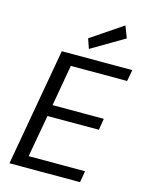

<svg xmlns="http://www.w3.org/2000/svg" viewBox="-136 -1021 847 1104"><g transform="rotate(15 287.5 -469.0)"><path d="M31 0 155 -700H575L562 -632H227L184 -387H489L478 -319H172L127 -68H463L451 0ZM302 -753 282 -811 470 -938 497 -868Z"/></g></svg>

Font: DM Sans 12pt
Style: Italic
Weight: 400
Italic angle: -10°
Version: Version 4.004;gftools[0.9.30]